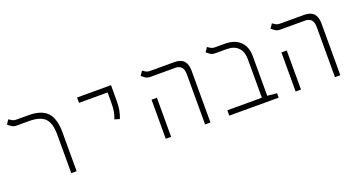

<svg xmlns="http://www.w3.org/2000/svg" viewBox="-42 -1120 3014 1628"><g transform="rotate(-20 1465.0 -306.0)"><path d="M441.4 -350.6V0H393.1V-346.2Q393.1 -451.7 350.6 -494.6Q308.1 -537.6 206.5 -537.6H96.7Q68.4 -537.6 51.5 -549.8Q34.7 -562 21 -573.2L47.4 -611.8Q58.6 -603.5 73.7 -594.7Q88.9 -585.9 106.9 -585.9H217.8Q337.4 -585.9 389.4 -529.8Q441.4 -473.6 441.4 -350.6Z M937 -290 892.1 -303.7Q903.3 -330.1 909.9 -361.1Q916.5 -392.1 916.5 -448.2V-537.6H658.7V-585.9H964.8V-448.2Q964.8 -392.1 956.5 -354.2Q948.2 -316.4 937 -290Z M1600.6 0V-451.7Q1600.6 -537.6 1527.8 -537.6H1303.2Q1274.9 -537.6 1258.1 -549.8Q1241.2 -562 1227.5 -573.2L1253.9 -611.8Q1265.1 -603.5 1280.3 -594.7Q1295.4 -585.9 1313.5 -585.9H1534.2Q1593.8 -585.9 1621.3 -556.4Q1648.9 -526.9 1648.9 -467.3V0ZM1245.6 0V-352.5H1293.9V0Z M2264.6 -40V0H1818.8V-48.3H2130.4V-395Q2130.4 -463.9 2094 -500.7Q2057.6 -537.6 1992.7 -537.6H1889.2Q1860.8 -537.6 1843.5 -549.8Q1826.2 -562 1813.5 -573.2L1839.8 -611.8Q1851.1 -603.5 1866.2 -594.7Q1881.3 -585.9 1899.4 -585.9H1992.7Q2080.1 -585.9 2129.4 -538.6Q2178.7 -491.2 2178.7 -404.8V-48.3Z M2772.5 0V-451.7Q2772.5 -537.6 2699.7 -537.6H2475.1Q2446.8 -537.6 2429.9 -549.8Q2413.1 -562 2399.4 -573.2L2425.8 -611.8Q2437 -603.5 2452.1 -594.7Q2467.3 -585.9 2485.4 -585.9H2706.1Q2765.6 -585.9 2793.2 -556.4Q2820.8 -526.9 2820.8 -467.3V0ZM2417.5 0V-352.5H2465.8V0Z"/></g></svg>

Font: Cascadia Mono NF ExtraLight
Style: Regular
Weight: 200
Monospace: yes
Designer: Aaron Bell
Foundry: Saja Typeworks
Version: Version 2404.023; ttfautohint (v1.8.4)